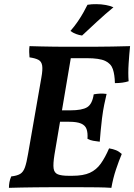

<svg xmlns="http://www.w3.org/2000/svg" viewBox="-20 -901 646 924"><path d="M23 3Q23 -11 25.5 -24.5Q28 -38 34 -52Q62 -55 77 -64Q92 -73 100 -95.5Q108 -118 115 -160L179 -527Q186 -565 183 -585Q180 -605 165 -613Q150 -621 122 -625Q121 -638 120.5 -651Q120 -664 122 -679Q149 -678 178 -677.5Q207 -677 235 -676.5Q263 -676 288 -676Q313 -676 330 -676L242 -156Q235 -112 238 -90.5Q241 -69 258.5 -62Q276 -55 311 -55L290 0Q257 0 221.5 0Q186 0 151 0.5Q116 1 83 1.5Q50 2 23 3ZM516 3Q487 1 451 0.5Q415 0 374.5 0Q334 0 290 0L311 -55H328Q381 -55 412.5 -69.5Q444 -84 465 -113.5Q486 -143 505 -187Q524 -184 538.5 -178Q553 -172 566 -160Q552 -127 538 -85Q524 -43 516 3ZM460 -219Q443 -221 428.5 -223.5Q414 -226 401 -233Q403 -262 396.5 -280Q390 -298 370 -306.5Q350 -315 313 -315H246L256 -370H319Q375 -370 399.5 -385Q424 -400 431 -447Q447 -450 462 -450.5Q477 -451 493 -449Q487 -423 481.5 -397Q476 -371 471 -332Q467 -299 464.5 -271.5Q462 -244 460 -219ZM533 -501Q532 -542 523 -568.5Q514 -595 486 -608Q458 -621 398 -621H294L327 -676Q383 -676 429.5 -676Q476 -676 519.5 -677Q563 -678 606 -679Q602 -641 599 -594.5Q596 -548 599 -510Q571 -501 533 -501ZM375 -730Q360 -732 345.5 -737.5Q331 -743 319 -752Q339 -775 355 -798.5Q371 -822 382.5 -843Q394 -864 401 -878Q412 -880 422.5 -880.5Q433 -881 443 -881Q467 -881 488.5 -877Q510 -873 526 -866Q486 -833 447 -797Q408 -761 375 -730Z"/></svg>

Font: Vollkorn SemiBold
Style: Italic
Weight: 600
Italic angle: -11°
Designer: Friedrich Althausen
Foundry: Friedrich Althausen
Version: Version 5.000